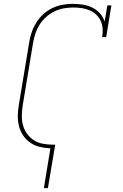

<svg xmlns="http://www.w3.org/2000/svg" viewBox="-20 -763 640 998"><path d="M208 215 242 8Q214 7 187 0.5Q160 -6 138 -21Q116 -36 101 -58Q86 -80 79 -106.5Q72 -133 72.5 -161.5Q73 -190 78 -218L132 -544Q136 -570 145 -596Q154 -622 169 -646Q184 -670 205.5 -689.5Q227 -709 252 -721Q277 -733 304 -738Q331 -743 357 -743Q384 -743 410 -739Q436 -735 459.5 -723.5Q483 -712 499.5 -693.5Q516 -675 524 -651L538 -735H559L532 -570H511Q515 -592 513.5 -614Q512 -636 503 -655Q494 -674 479 -688Q464 -702 444.5 -710Q425 -718 403.5 -721Q382 -724 360 -724Q336 -724 311 -719.5Q286 -715 262.5 -703.5Q239 -692 219 -674Q199 -656 185.5 -634.5Q172 -613 164 -589Q156 -565 152 -541L98 -215Q94 -189 93.5 -162.5Q93 -136 99.5 -112Q106 -88 120.5 -68Q135 -48 155.5 -34.5Q176 -21 202 -16Q228 -11 254 -11H267L229 215Z"/></svg>

Font: Iosevka HT Thin Extended
Style: Italic
Weight: 100
Width: 7
Italic angle: -9°
Monospace: yes
Designer: Belleve Invis
Foundry: Belleve Invis
Version: Version 32.3.0; ttfautohint (v1.8.4)